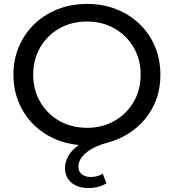

<svg xmlns="http://www.w3.org/2000/svg" viewBox="-20 -728 880 972"><path d="M429 224Q373 224 341 196Q309 168 309 123Q309 94 325 63.5Q341 33 379 6Q283 -3 208 -51Q133 -99 90.5 -176.5Q48 -254 48 -350Q48 -427 76 -492.5Q104 -558 154.5 -606.5Q205 -655 272.5 -681.5Q340 -708 421 -708Q501 -708 568.5 -681.5Q636 -655 686.5 -606.5Q737 -558 764.5 -492.5Q792 -427 792 -350Q792 -260 756 -189.5Q720 -119 659 -72Q598 -25 524 -6Q457 12 417 44.5Q377 77 377 116Q377 141 394.5 154.5Q412 168 439 168Q475 168 500 151L519 200Q480 224 429 224ZM421 -81Q498 -81 559.5 -116Q621 -151 656.5 -212Q692 -273 692 -350Q692 -427 656.5 -488Q621 -549 559.5 -584Q498 -619 421 -619Q342 -619 280.5 -584Q219 -549 183.5 -488Q148 -427 148 -350Q148 -273 183.5 -212Q219 -151 280.5 -116Q342 -81 421 -81Z"/></svg>

Font: Montserrat Medium
Style: Regular
Weight: 500
Designer: Julieta Ulanovsky
Foundry: Julieta Ulanovsky
Version: Version 9.000; ttfautohint (v1.8.4.7-5d5b)